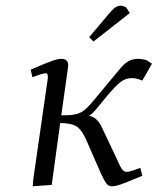

<svg xmlns="http://www.w3.org/2000/svg" viewBox="-20 -651 555 676"><path d="M87.9 -405.8Q142.6 -429.2 163.1 -436.5Q183.6 -443.8 195.8 -443.8Q220.2 -443.8 220.2 -420.9Q220.2 -419.4 219.7 -416.7Q219.2 -414.1 218.8 -409.4Q218.3 -404.8 217.8 -401.9L195.8 -245.1H209Q246.1 -245.1 265.4 -255.6Q284.7 -266.1 311 -298.8L399.9 -405.8Q416.5 -426.3 431.6 -435.1Q446.8 -443.8 465.8 -443.8Q481 -443.8 496.1 -439L515.1 -426.8L481 -367.2Q461.4 -376 443.8 -376Q422.4 -376 404.5 -362.3Q386.7 -348.6 355 -311L323.2 -272Q305.2 -250 293.9 -243.2Q321.8 -238.3 337.9 -204.1L391.1 -91.8Q402.8 -64 409.7 -54.9Q416.5 -45.9 426.8 -45.9Q436.5 -45.9 474.1 -60.1L481 -32.2Q428.2 -9.8 407.2 -2.4Q386.2 4.9 374 4.9Q362.3 4.9 355 -4.4Q347.7 -13.7 335 -41L286.1 -152.8Q269 -193.4 249.8 -205.6Q230.5 -217.8 191.9 -217.8L162.1 0L95.2 4.9L97.2 -20L147.9 -372.1Q150.9 -393.1 141.1 -393.1Q129.9 -393.1 94.2 -378.9ZM293.9 -520 358.9 -597.2Q375 -616.7 384.3 -623.8Q393.6 -630.9 405.8 -630.9Q410.2 -630.9 414.8 -629.2Q419.4 -627.4 421.9 -626L424.8 -624L437 -605L309.1 -504.9Z"/></svg>

Font: Dehuti Alt
Style: Italic
Weight: 400
Version: Version 1.2